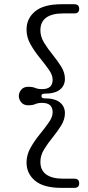

<svg xmlns="http://www.w3.org/2000/svg" viewBox="-20 -760 417 908"><path d="M176 -306Q176 -295 189.5 -295Q239.5 -295 263.2 -275.8Q287 -256.5 287 -224.5Q287 -195 269.5 -166.8Q252 -138.5 229 -110.2Q206 -82 188.5 -53.5Q171 -25 171 5Q171 45.5 198.8 65.2Q226.5 85 278 85H331.5Q354.5 85 354.5 107Q354.5 128.5 331.5 128.5H271Q186.5 128.5 146 94.8Q105.5 61 105.5 8.5Q105.5 -27.5 124.2 -60.8Q143 -94 167.2 -123.8Q191.5 -153.5 210.2 -180Q229 -206.5 229 -229Q229 -273.5 179.5 -273.5Q159.5 -273.5 147 -267.8Q134.5 -262 113 -262Q92 -262 80.5 -276Q69 -290 69 -306Q69 -322 80.5 -335.8Q92 -349.5 113 -349.5Q134.5 -349.5 147 -344Q159.5 -338.5 179.5 -338.5Q229 -338.5 229 -383Q229 -405.5 210.2 -431.8Q191.5 -458 167.2 -487.8Q143 -517.5 124.2 -550.5Q105.5 -583.5 105.5 -620Q105.5 -672.5 146 -706.2Q186.5 -740 271 -740H331.5Q354.5 -740 354.5 -718Q354.5 -696.5 331.5 -696.5H278Q226.5 -696.5 198.8 -676.8Q171 -657 171 -616.5Q171 -586.5 188.5 -558Q206 -529.5 229 -501.2Q252 -473 269.5 -444.8Q287 -416.5 287 -387.5Q287 -355 263.2 -336Q239.5 -317 189.5 -317Q176 -317 176 -306Z"/></svg>

Font: Fraunces 9pt S100 Light
Style: Regular
Weight: 300
Version: Version 1.000; ttfautohint (v1.8.3)